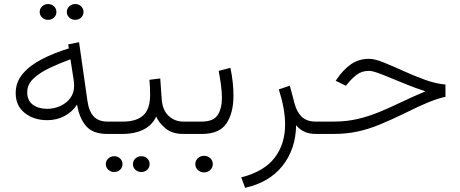

<svg xmlns="http://www.w3.org/2000/svg" viewBox="-20 -646 2219 926"><path d="M302.2 -588.4Q302.2 -604 314 -615.2Q325.7 -626.5 342.8 -626.5Q359.9 -626.5 371.3 -615.5Q382.8 -604.5 382.8 -588.4Q382.8 -572.3 371.3 -561.3Q359.9 -550.3 342.8 -550.3Q325.7 -550.3 314 -561.5Q302.2 -572.8 302.2 -588.4ZM171.4 -588.4Q171.4 -604 183.1 -615.2Q194.8 -626.5 211.9 -626.5Q229 -626.5 240.5 -615.5Q252 -604.5 252 -588.4Q252 -572.3 240.5 -561.3Q229 -550.3 211.9 -550.3Q194.8 -550.3 183.1 -561.5Q171.4 -572.8 171.4 -588.4ZM497.6 0Q427.7 0 395 -38.3Q362.3 -76.7 351.6 -141.6Q328.6 -106 290.8 -86.2Q252.9 -66.4 208 -66.4Q143.1 -66.4 99.4 -101.1Q55.7 -135.7 55.7 -197.3Q55.7 -250 89.8 -290.3Q124 -330.6 182.1 -360.6Q240.2 -390.6 312 -412.6L309.1 -432.1L361.3 -442.4L401.9 -158.2Q408.7 -109.4 431.9 -84.5Q455.1 -59.6 498.5 -59.6H521V0ZM337.4 -231Q337.4 -238.8 336.7 -246.3Q335.9 -253.9 335 -262.2L319.8 -359.9Q265.6 -340.3 218 -317.6Q170.4 -294.9 140.9 -266.6Q111.3 -238.3 111.3 -201.2Q111.3 -161.1 138.4 -141.1Q165.5 -121.1 207.5 -121.1Q241.2 -121.1 271 -134.8Q300.8 -148.4 319.1 -173.1Q337.4 -197.8 337.4 -231Z M500.5 -59.6H573.7Q637.7 -59.6 670.7 -89.4Q703.6 -119.1 704.1 -187.5Q704.1 -208.5 703.1 -226.8Q702.1 -245.1 700.7 -261.2L752.9 -267.6L759.8 -168.5Q763.2 -115.7 792.7 -87.6Q822.3 -59.6 864.3 -59.6H883.8V0H863.8Q809.6 0 777.1 -27.8Q744.6 -55.7 733.4 -84Q713.4 -41 670.7 -20.5Q627.9 0 573.2 0H500.5ZM621.1 145.5Q621.1 129.9 632.8 118.7Q644.5 107.4 661.6 107.4Q678.7 107.4 690.2 118.4Q701.7 129.4 701.7 145.5Q701.7 161.6 690.2 172.6Q678.7 183.6 661.6 183.6Q644.5 183.6 632.8 172.4Q621.1 161.1 621.1 145.5ZM490.2 145.5Q490.2 129.9 502 118.7Q513.7 107.4 530.8 107.4Q547.9 107.4 559.3 118.4Q570.8 129.4 570.8 145.5Q570.8 161.6 559.3 172.6Q547.9 183.6 530.8 183.6Q513.7 183.6 502 172.4Q490.2 161.1 490.2 145.5Z M863.8 -59.6H952.6Q1008.8 -59.6 1029.5 -90.8Q1050.3 -122.1 1050.3 -174.3Q1050.3 -202.6 1045.7 -237.1Q1041 -271.5 1034.7 -304.2L1091.3 -318.8Q1106 -248.5 1106 -185.1Q1106 -101.1 1072 -50.5Q1038.1 0 953.6 0H863.8ZM921.9 145.5Q921.9 128.9 934.1 117.2Q946.3 105.5 964.4 105.5Q981.9 105.5 994.1 116.9Q1006.3 128.4 1006.3 145.5Q1006.3 162.1 994.1 173.8Q981.9 185.5 964.4 185.5Q946.3 185.5 934.1 173.8Q921.9 162.1 921.9 145.5Z M1504.4 0Q1467.8 0 1444.1 -12.7Q1420.4 -25.4 1408.2 -42.5Q1406.2 73.7 1342.5 153.8Q1278.8 233.9 1162.1 259.8L1143.6 209.5Q1252.9 181.6 1304 115.5Q1355 49.3 1355 -44.9Q1355 -84 1347.2 -126.5Q1339.4 -168.9 1324.7 -214.8L1377.9 -232.9L1400.9 -146Q1411.6 -105 1436 -82.3Q1460.4 -59.6 1502 -59.6H1525.9V0Z M1506.3 -59.6H1589.4Q1652.3 -59.6 1706.3 -72.5Q1760.3 -85.4 1811.5 -106.7Q1862.8 -127.9 1916.5 -153.8Q1970.2 -179.7 2032.2 -205.6Q1990.7 -218.8 1949 -235.4Q1907.2 -252 1869.6 -267.8Q1832 -283.7 1803.5 -293.9Q1774.9 -304.2 1759.8 -304.2Q1725.1 -304.2 1700.9 -285.9Q1676.8 -267.6 1657.2 -243.2L1648.4 -232.4L1599.1 -256.3L1605 -265.1Q1635.3 -310.1 1672.9 -336.2Q1710.4 -362.3 1760.3 -362.3Q1787.1 -362.3 1830.1 -345Q1873 -327.6 1924.6 -304.2Q1976.1 -280.8 2028.8 -261.5Q2081.5 -242.2 2128.4 -238.3V-179.2Q2092.8 -171.4 2048.3 -153.6Q2003.9 -135.7 1934.6 -101.1Q1867.7 -68.4 1812.5 -45.7Q1757.3 -22.9 1703.9 -11.5Q1650.4 0 1587.9 0H1506.3Z"/></svg>

Font: Vazirmatn RD FD ExtraLight
Style: Regular
Weight: 200
Designer: Saber Rastikerdar
Foundry: Saber Rastikerdar
Version: Version 33.003